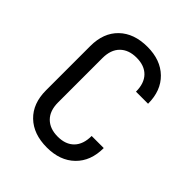

<svg xmlns="http://www.w3.org/2000/svg" viewBox="-206 -871 1011 1011"><g transform="rotate(45 300.0 -365.0)"><path d="M308 10Q208 10 150 -46Q92 -102 92 -200V-530Q92 -628 150 -684Q208 -740 308 -740Q406 -740 464 -683.5Q522 -627 522 -530H432Q432 -592 399.5 -625.5Q367 -659 308 -659Q249 -659 215.5 -625.5Q182 -592 182 -530V-200Q182 -138 215.5 -104.5Q249 -71 308 -71Q367 -71 399.5 -104.5Q432 -138 432 -200H522Q522 -103 464 -46.5Q406 10 308 10Z"/></g></svg>

Font: JetBrainsMono NFM
Style: Regular
Weight: 400
Monospace: yes
Designer: Philipp Nurullin, Konstantin Bulenkov
Foundry: JetBrains
Version: Version 2.304; ttfautohint (v1.8.4.7-5d5b);Nerd Fonts 3.3.0